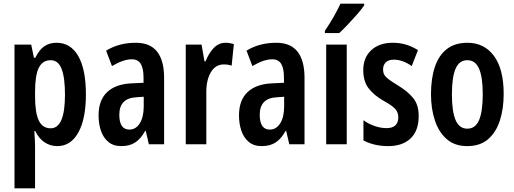

<svg xmlns="http://www.w3.org/2000/svg" viewBox="-20 -786 2802 1046"><path d="M288 -553Q365 -553 406.5 -480.5Q448 -408 448 -271Q448 -139 407 -64.5Q366 10 292 10Q254 10 223 -10.5Q192 -31 172 -72H167Q171 -16 171 13V240H59V-543H150L165 -471H172Q195 -517 223 -535Q251 -553 288 -553ZM256 -458Q212 -458 191.5 -417Q171 -376 171 -286V-262Q171 -171 191.5 -129Q212 -87 256 -87Q334 -87 334 -270Q334 -364 315.5 -411Q297 -458 256 -458Z M720 -553Q798 -553 836 -504.5Q874 -456 874 -362V0H791L774 -73H771Q748 -31 717.5 -10.5Q687 10 641 10Q597 10 569.5 -13.5Q542 -37 529.5 -75Q517 -113 517 -157Q517 -240 563.5 -284Q610 -328 697 -332L762 -335V-362Q762 -413 747 -438Q732 -463 698 -463Q652 -463 590 -426L558 -510Q628 -553 720 -553ZM722 -256Q630 -251 630 -161Q630 -80 685 -80Q720 -80 741.5 -114Q763 -148 763 -207V-259Z M1209 -553Q1230 -553 1254 -546L1242 -428Q1225 -435 1199 -435Q1154 -435 1128.5 -392Q1103 -349 1104 -279V0H992V-543H1078L1094 -452H1100Q1116 -494 1143.5 -523.5Q1171 -553 1209 -553Z M1485 -553Q1563 -553 1601 -504.5Q1639 -456 1639 -362V0H1556L1539 -73H1536Q1513 -31 1482.5 -10.5Q1452 10 1406 10Q1362 10 1334.5 -13.5Q1307 -37 1294.5 -75Q1282 -113 1282 -157Q1282 -240 1328.5 -284Q1375 -328 1462 -332L1527 -335V-362Q1527 -413 1512 -438Q1497 -463 1463 -463Q1417 -463 1355 -426L1323 -510Q1393 -553 1485 -553ZM1487 -256Q1395 -251 1395 -161Q1395 -80 1450 -80Q1485 -80 1506.5 -114Q1528 -148 1528 -207V-259Z M1869 0H1757V-543H1869ZM1964 -757Q1951 -737 1927 -709.5Q1903 -682 1876.5 -654Q1850 -626 1828 -606H1750V-618Q1777 -658 1798 -695Q1819 -732 1835 -766H1964Z M2261 -154Q2261 -74 2217 -32Q2173 10 2095 10Q2056 10 2022 2Q1988 -6 1960 -21V-131Q1984 -113 2018 -100.5Q2052 -88 2086 -88Q2150 -88 2150 -148Q2150 -173 2133.5 -192Q2117 -211 2068 -238Q2017 -267 1988 -305Q1959 -343 1959 -404Q1959 -472 2002.5 -512.5Q2046 -553 2120 -553Q2158 -553 2191.5 -543Q2225 -533 2257 -513L2223 -426Q2201 -442 2176 -451.5Q2151 -461 2125 -461Q2097 -461 2082 -446.5Q2067 -432 2067 -408Q2067 -391 2073.5 -379Q2080 -367 2098 -353.5Q2116 -340 2149 -320Q2199 -290 2230 -253Q2261 -216 2261 -154Z M2724 -273Q2724 -194 2703.5 -130Q2683 -66 2639.5 -28Q2596 10 2525 10Q2458 10 2414.5 -27.5Q2371 -65 2349.5 -129Q2328 -193 2328 -273Q2328 -358 2349 -421Q2370 -484 2414 -518.5Q2458 -553 2527 -553Q2618 -553 2671 -481.5Q2724 -410 2724 -273ZM2442 -271Q2442 -179 2462 -132Q2482 -85 2526 -85Q2570 -85 2590 -132Q2610 -179 2610 -273Q2610 -365 2590 -411.5Q2570 -458 2526 -458Q2482 -458 2462 -412Q2442 -366 2442 -271Z"/></svg>

Font: Noto Sans Devanagari UI ExtraCondensed SemiBold
Style: Regular
Weight: 600
Width: 2
Designer: Jelle Bosma - Monotype Design Team
Foundry: Monotype Imaging Inc.
Version: Version 2.004; ttfautohint (v1.8.4.7-5d5b)